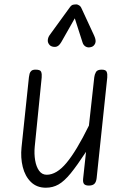

<svg xmlns="http://www.w3.org/2000/svg" viewBox="-20 -866 586 896"><path d="M194 10Q151.5 10 124.2 -16.8Q97 -43.5 86.2 -86.8Q75.5 -130 80.5 -178.5L115 -506Q116 -514.5 118.2 -522.5Q120.5 -530.5 126.8 -535.8Q133 -541 146.5 -541Q168.5 -541 172.2 -530.5Q176 -520 174.5 -504L142 -180.5Q139 -148 144 -118Q149 -88 162.5 -69.2Q176 -50.5 198 -50.5Q244 -50.5 290.2 -105.8Q336.5 -161 395 -280L420 -506Q421.5 -518.5 427.8 -529.8Q434 -541 454.5 -541Q474 -541 478 -530.5Q482 -520 480.5 -504L431 -35Q429 -16.5 420.5 -8.2Q412 0 394.5 0Q378.5 0 372.2 -7.5Q366 -15 368 -33L381.5 -157.5Q339.5 -93.5 309.8 -57Q280 -20.5 253.2 -5.2Q226.5 10 194 10ZM407 -647Q392 -642 380.5 -648.2Q369 -654.5 365 -668.5L329 -780.5L266 -669.5Q253.5 -648 238.2 -647.2Q223 -646.5 213.5 -654Q202.5 -664.5 203 -677.5Q203.5 -690.5 211.5 -702L304.5 -830Q313 -842.5 321.2 -844Q329.5 -845.5 337 -845.5Q341.5 -845.5 349 -841Q356.5 -836.5 360 -828L419.5 -699.5Q430 -676.5 424.2 -663.5Q418.5 -650.5 407 -647Z"/></svg>

Font: Edu NSW ACT Cursive
Style: Regular
Weight: 400
Designer: Tina and Corey Anderson, Eben Sorkin, Mirko Velimirovic
Foundry: Sorkin Type Co.
Version: Version 2.000